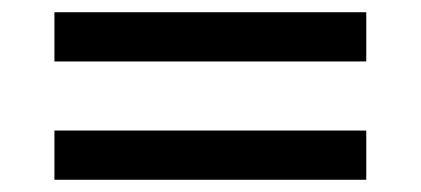

<svg xmlns="http://www.w3.org/2000/svg" viewBox="-20 -489 688 314"><path d="M69 -388.5V-469H579V-388.5ZM69 -195V-275.5H579V-195Z"/></svg>

Font: Geologica EX
Style: Regular
Weight: 400
Designer: Sindre Bremnes, Frode Helland
Foundry: Monokrom Skriftforlag AS
Version: Version 1.010;gftools[0.9.28]